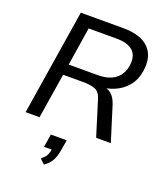

<svg xmlns="http://www.w3.org/2000/svg" viewBox="-171 -820 1038 1205"><g transform="rotate(20 347.5 -217.5)"><path d="M46 0 158 -705H441Q560 -705 614 -649.5Q668 -594 652 -494Q643 -435 608.5 -393Q574 -351 521 -329Q468 -307 402 -307L408 -321H430Q471 -321 499 -300Q527 -279 542 -234L615 0H517L445 -232Q433 -275 403 -288Q373 -301 325 -301H187L139 0ZM198 -373H392Q465 -373 508 -405.5Q551 -438 560 -497Q570 -563 535.5 -596Q501 -629 424 -629H238ZM266 270 235 240Q262 219 270.5 199.5Q279 180 283 153L303 165H229L243 78H349L337 148Q331 188 315.5 217.5Q300 247 266 270Z"/></g></svg>

Font: Mulish ExtraLight Medium
Style: Italic
Weight: 500
Italic angle: -9°
Version: Version 3.603